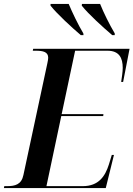

<svg xmlns="http://www.w3.org/2000/svg" viewBox="-47 -964 684 984"><path d="M367 -784H381L380 -793C353 -838 323 -901 305 -944H212V-935C246 -892 320 -824 367 -784ZM528 -784H541V-793C514 -838 484 -899 466 -944H373L372 -935C407 -891 481 -824 528 -784ZM-27 0H495L537 -170H526L511 -121C492 -61 459 -10 377 -10H191L267 -369H482L483 -379H269L338 -704H504C564 -704 582 -667 582 -616C582 -596 577 -564 574 -544H584L617 -714H123L121 -704H137C174 -704 200 -698 200 -668C200 -661 198 -651 196 -641L73 -67C63 -18 30 -10 -11 -10H-25Z"/></svg>

Font: Noto Serif Display SemiCondensed SemiBold
Style: Italic
Weight: 600
Width: 4
Italic angle: -12°
Designer: Monotype Design Team
Foundry: Monotype Imaging Inc.
Version: Version 2.009